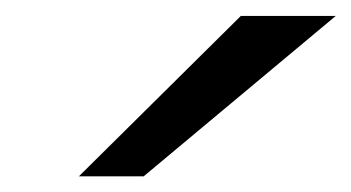

<svg xmlns="http://www.w3.org/2000/svg" viewBox="-20 -786 450 246"><path d="M410.2 -765.6 164.1 -560.1H81.1L288.6 -765.6Z"/></svg>

Font: Andika New Basic
Style: Italic
Weight: 400
Italic angle: -14°
Designer: Victor Gaultney, Annie Olsen, Julie Remington, Don Collingsworth, Eric Hays
Foundry: SIL International
Version: Version 5.500